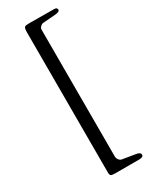

<svg xmlns="http://www.w3.org/2000/svg" viewBox="-231 -752 792 1001"><g transform="rotate(-30 165.5 -251.0)"><path d="M110 175V-668Q110 -685 113 -692Q116 -699 123 -700.5Q130 -702 148 -702L293 -701Q311 -701 311 -688Q311 -675 285 -673L206 -667Q199 -666 191 -658Q183 -650 183 -642V121Q183 134 190 143Q197 152 206 154L285 167Q311 171 311 185Q311 200 285 200H141Q122 200 116 196Q110 192 110 175Z"/></g></svg>

Font: EB Garamond
Style: Regular
Weight: 400
Designer: Georg Duffner and Octavio Pardo
Foundry: Georg Duffner
Version: Version 1.000; ttfautohint (v1.6)